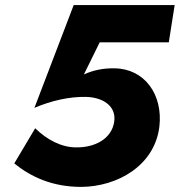

<svg xmlns="http://www.w3.org/2000/svg" viewBox="-20 -720 705 753"><path d="M605 -223C620 -350 546 -451 429 -452C386 -453 346 -445 309 -428L371 -554H642L665 -700H269L115 -297C183 -326 253 -341 316 -340C378 -339 437 -308 428 -243C418 -175 352 -141 278 -142C221 -142 164 -172 118 -217L36 -79C102 -26 185 13 299 13C439 12 586 -69 605 -223Z"/></svg>

Font: Jost*
Style: Bold Italic
Weight: 700
Italic angle: -10°
Version: Version 3.7